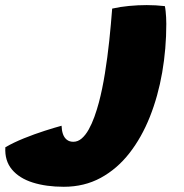

<svg xmlns="http://www.w3.org/2000/svg" viewBox="-300 -450 706 736"><path d="M-55.5 266Q-122.5 266 -174.2 249.8Q-226 233.5 -254.2 199.8Q-282.5 166 -279.5 114.5Q-248.5 96.5 -208.2 80.2Q-168 64 -129 51.5Q-90 39 -64 32Q-63.5 49.5 -58.8 63.5Q-54 77.5 -44 85.5Q-34 93.5 -19 93.5Q-1.5 93.5 13.2 80.8Q28 68 40 46.5Q52 25 61.8 -2Q71.5 -29 79 -57Q92.5 -108 102.2 -168.8Q112 -229.5 118.8 -293.5Q125.5 -357.5 130 -417Q160 -424 194.5 -427.2Q229 -430.5 262.5 -430.5Q297.5 -430.5 332 -426.5Q334 -417 335 -406.2Q336 -395.5 336.8 -383.5Q337.5 -371.5 337.5 -358.5Q337.5 -263.5 321.8 -172.5Q306 -81.5 274.5 -2.2Q243 77 196 137.2Q149 197.5 86 231.8Q23 266 -55.5 266Z"/></svg>

Font: Grandstander Thin Black
Style: Italic
Weight: 900
Italic angle: -15°
Version: Version 1.200